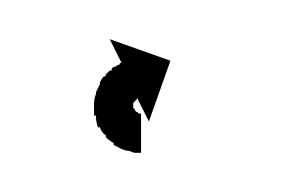

<svg xmlns="http://www.w3.org/2000/svg" viewBox="-20 -319 144 98"><path d="M51 -241Q51 -241 51 -241Q51 -241 51 -241Q51 -241 51 -241Q51 -241 51 -241Q50 -241 49 -241Q49 -241 49 -241Q49 -241 49 -241Q49 -241 49 -241Q49 -241 49 -241Q48 -241 46 -242Q46 -242 46 -242Q46 -242 46 -242Q46 -242 46 -242Q46 -242 46 -242Q44 -242 42 -243Q42 -243 42 -243Q42 -243 42 -243Q42 -243 42 -243Q42 -243 42 -243Q40 -244 38 -245Q38 -245 38 -245Q38 -245 38 -246Q38 -246 38 -246Q38 -246 38 -246Q36 -247 34 -249Q34 -249 34 -249Q34 -249 34 -249Q34 -249 34 -249.5Q34 -250 34 -250Q32 -251 31 -254Q31 -254 31 -254Q31 -254 31 -254Q31 -254 30.5 -254Q30 -254 30 -254Q29 -257 29 -259Q29 -259 29 -259.5Q29 -260 29 -260Q29 -260 28.5 -260Q28 -260 28 -260Q28 -263 28 -265Q28 -265 28 -265.5Q28 -266 28 -266Q28 -266 28 -266Q28 -266 28 -266Q28 -269 29 -271Q29 -271 29 -271Q29 -271 29 -271Q29 -272 29 -272Q29 -272 29 -272Q30 -274 31 -276Q31 -276 31 -276Q31 -276 31 -277Q31 -277 31 -277Q31 -277 31 -277Q32 -279 33 -280Q33 -280 33.5 -280Q34 -280 34 -281Q34 -281 34 -281Q34 -281 34 -281Q35 -282 36 -283Q36 -283 36.5 -283Q37 -283 37 -283Q37 -284 37 -284Q37 -284 37 -284Q38 -285 39 -285Q39 -285 39 -285Q39 -285 39 -285Q39 -285 39 -285Q39 -285 39 -285Q40 -286 41 -286Q41 -286 41 -286Q41 -286 41 -286Q41 -286 41 -286Q41 -286 41 -286Q41 -287 42 -287L36 -299L67 -288L56 -257L50 -269Q50 -269 50 -269Q50 -269 50 -269Q50 -269 50 -269Q50 -269 50 -269Q50 -269 50 -269Q50 -269 50 -268Q50 -268 50 -268Q50 -268 50 -268Q50 -268 50 -268.5Q50 -269 50 -269Q50 -268 49 -268Q49 -268 49 -268Q49 -268 49 -268Q49 -268 49.5 -268Q50 -268 50 -268Q49 -268 49 -267Q49 -267 49 -267.5Q49 -268 49 -268Q49 -268 49 -268Q49 -268 49 -268Q49 -267 48 -267Q48 -267 48 -267Q48 -267 48 -267Q49 -267 49 -267Q49 -267 49 -267Q48 -267 48 -266Q48 -266 48 -266Q48 -266 48 -266Q48 -266 48 -266.5Q48 -267 48 -267Q48 -266 48 -265Q48 -265 48 -265Q48 -265 48 -265Q48 -265 48 -265.5Q48 -266 48 -266Q48 -265 48 -264Q48 -264 48 -264Q48 -264 48 -264Q48 -264 48 -264Q48 -264 48 -264Q48 -264 49 -263Q49 -263 48.5 -263Q48 -263 48 -263Q48 -263 48 -263.5Q48 -264 48 -264Q49 -263 49 -262Q49 -262 49 -262Q49 -262 49 -262Q49 -262 49 -262.5Q49 -263 49 -263Q49 -262 50 -262Q50 -262 50 -262Q50 -262 50 -262Q50 -262 49.5 -262Q49 -262 49 -262Q50 -262 51 -261Q51 -261 50.5 -261Q50 -261 50 -261Q50 -261 50 -261Q50 -261 50 -261Q51 -261 51 -261Q51 -261 51 -261Q51 -261 51 -261Q51 -261 51 -261Q51 -261 51 -261Q51 -261 52 -261Q52 -261 52 -261Q52 -261 51 -261Q51 -261 51 -261Q51 -261 51 -261Q52 -261 52 -261Q52 -261 52 -261Q52 -261 52 -261Q52 -261 52 -261Q52 -261 52 -261Q52 -261 52 -261V-241Q52 -241 51 -241Z"/></svg>

Font: FRB American Cursive Just Arrows Thin
Style: Italic
Weight: 100
Italic angle: -25°
Version: Version 2.0;Modular Font Editor K font №1